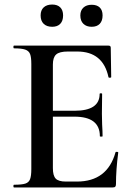

<svg xmlns="http://www.w3.org/2000/svg" viewBox="-20 -826 587 846"><path d="M42 -12Q76 -12 91.5 -17Q107 -22 112.5 -36.5Q118 -51 118 -81V-544Q118 -574 112.5 -588Q107 -602 91 -607.5Q75 -613 42 -613Q39 -613 39 -619Q39 -625 42 -625H458Q468 -625 468 -616L470 -486Q470 -484 464.5 -483.5Q459 -483 458 -486Q434 -599 320 -599H279Q242 -599 227.5 -586Q213 -573 213 -542V-85Q213 -52 225.5 -39Q238 -26 270 -26H319Q453 -26 489 -155Q489 -157 494 -157Q501 -157 501 -154Q491 -78 491 -15Q491 -7 488 -3.5Q485 0 476 0H42Q39 0 39 -6Q39 -12 42 -12ZM308 -312H168V-338H309Q419 -338 419 -412Q419 -415 424.5 -415Q430 -415 430 -412L429 -325L430 -278Q432 -246 432 -226Q432 -224 426 -224Q420 -224 420 -226Q420 -312 308 -312ZM159 -758Q159 -781 172.5 -793.5Q186 -806 210 -806Q233 -806 245.5 -793.5Q258 -781 258 -758Q258 -734 245.5 -721Q233 -708 210 -708Q186 -708 172.5 -721Q159 -734 159 -758ZM334 -758Q334 -780 347.5 -792.5Q361 -805 384 -805Q407 -805 419.5 -793Q432 -781 432 -758Q432 -734 419.5 -721Q407 -708 384 -708Q361 -708 347.5 -721Q334 -734 334 -758Z"/></svg>

Font: Cormorant Infant SemiBold
Style: Regular
Weight: 600
Designer: Christian Thalmann (Catharsis Fonts)
Foundry: Catharsis Fonts
Version: Version 4.000